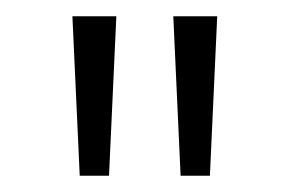

<svg xmlns="http://www.w3.org/2000/svg" viewBox="-20 -770 356 236"><path d="M78 -554 69 -750H123L114 -554ZM202 -554 193 -750H247L238 -554Z"/></svg>

Font: Red Hat Text Light
Style: Regular
Weight: 300
Designer: Pentagram, MCKL
Foundry: Pentagram, MCKL
Version: Version 1.023; ttfautohint (v1.8.3)